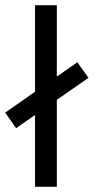

<svg xmlns="http://www.w3.org/2000/svg" viewBox="-20 -720 371 740"><path d="M42 -226 0 -286 278 -480 321 -420ZM115 0V-700H199V0Z"/></svg>

Font: Inclusive Sans
Style: Regular
Weight: 400
Designer: Olivia King
Foundry: Olivia King
Version: Version 2.004